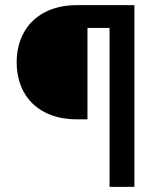

<svg xmlns="http://www.w3.org/2000/svg" viewBox="-20 -727 615 747"><path d="M406.2 -618.2H320.3V-262.7H280.3Q206.1 -262.7 152.8 -291Q99.6 -319.3 72.3 -369.6Q44.9 -419.9 44.9 -484.4Q44.9 -548.8 72.3 -599.4Q99.6 -649.9 152.8 -678.5Q206.1 -707 280.3 -707H502.9V0H406.2Z"/></svg>

Font: Pretendard GOV Medium
Style: Regular
Weight: 500
Designer: Base glyphs from Inter by Rasmus Andersson; Hangeul glyphs from Noto Sans CJK(Source Han Sans) by Jang Soo-young and Kan
Foundry: Kil Hyung-jin
Version: Version 1.309